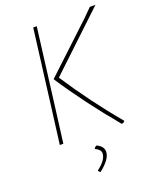

<svg xmlns="http://www.w3.org/2000/svg" viewBox="-155 -725 824 1023"><g transform="rotate(-20 257.0 -213.5)"><path d="M514 -637 198 -339Q314 -162 446 -5V-1Q442 3 432 7L428 6Q279 -173 170 -339V-342L435 -590L482 -637ZM181 -637 125 -195 100 0H80L105 -195L161 -637ZM262 69Q300 86 300 117Q300 159 234 210L224 199L225 196Q279 156 279 118Q279 98 249 84V80Q254 73 262 69Z"/></g></svg>

Font: Alegreya Sans SC Thin
Style: Italic
Weight: 100
Italic angle: -7°
Designer: Juan Pablo del Peral
Foundry: Huerta Tipografica
Version: Version 2.007